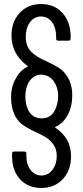

<svg xmlns="http://www.w3.org/2000/svg" viewBox="-20 -728 411 954"><path d="M40 49V35Q40 25 50 25H101Q111 25 111 35V45Q111 89 132 116.5Q153 144 186 144Q219 144 240.5 116Q262 88 262 47Q262 13 245.5 -10Q229 -33 207.5 -46Q186 -59 153 -74Q112 -93 88 -111.5Q64 -130 50 -163Q35 -198 35 -246Q35 -298 59 -339Q79 -377 115 -396Q120 -398 116 -401Q37 -459 37 -552Q37 -620 78 -664Q119 -708 184 -708Q250 -708 290 -664Q330 -620 331 -548V-536Q331 -526 321 -526H269Q259 -526 259 -536V-545Q259 -590 238.5 -618Q218 -646 184 -646Q150 -646 129 -617.5Q108 -589 108 -546Q108 -500 133 -473Q158 -446 210 -424Q250 -405 272.5 -391Q295 -377 312 -351Q339 -312 339 -254Q339 -201 319 -161Q296 -116 256 -98Q251 -96 256 -93Q293 -68 313 -33.5Q333 1 333 50Q333 118 292 162Q251 206 185 206Q120 206 80 163Q40 120 40 49ZM255 -185Q269 -217 269 -251Q269 -292 248 -323Q237 -339 220.5 -348Q204 -357 184 -357Q161 -357 143.5 -343Q126 -329 118 -310Q106 -282 106 -248Q106 -213 119 -184Q139 -140 187 -140Q235 -140 255 -185Z"/></svg>

Font: Barlow Condensed
Style: Regular
Weight: 400
Width: 3
Designer: Jeremy Tribby
Foundry: Tribby Type
Version: Version 1.500